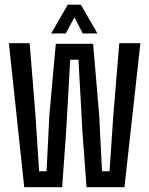

<svg xmlns="http://www.w3.org/2000/svg" viewBox="-20 -780 622 800"><path d="M81 0 17 -600H103.5L128 -297.5L143 -66.5H174L185.5 -297.5L212.5 -597.5H368L393.5 -297.5L405 -66.5H436.5L452 -297.5L477 -600H565L498.5 0H340.5L323.5 -231L307 -531H272.5L255.5 -231L239 0ZM193 -640.5 262.5 -760.5H317L386 -640.5H325L290 -707.5L254 -640.5Z"/></svg>

Font: Big Shoulders Display Thin SemiBold
Style: Regular
Weight: 600
Version: Version 2.002